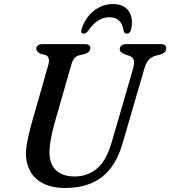

<svg xmlns="http://www.w3.org/2000/svg" viewBox="-20 -919 845 953"><path d="M534 -211.5 640.5 -578Q647.5 -604 644.2 -619.5Q641 -635 620.5 -642.5L602.5 -648Q587.5 -654.5 581 -660.2Q574.5 -666 574.5 -676Q574.5 -686 583 -693Q591.5 -700 607.5 -700H778Q805 -700 805 -679Q805 -667 798.2 -660.5Q791.5 -654 775 -648L750.5 -642Q729 -634.5 716.5 -620Q704 -605.5 695.5 -575L588 -206Q555.5 -94 485.5 -40Q415.5 14 303.5 14Q237 14 193.8 -8.8Q150.5 -31.5 129.5 -70.2Q108.5 -109 108.5 -156.5Q109 -187.5 118 -229.5Q127 -271.5 137.5 -308.5L220 -598Q225 -614.5 221.8 -628Q218.5 -641.5 205.5 -646L183 -651.5Q160 -662 160 -678Q160.5 -687 168.5 -693.5Q176.5 -700 191.5 -700H401.5Q428.5 -700 428.5 -680Q428 -659 399 -650.5L371.5 -644Q344.5 -636.5 334.5 -599.5L251 -308.5Q225.5 -214.5 225.5 -165Q225 -104.5 258.2 -73.8Q291.5 -43 349.5 -43Q414 -43 461 -82.2Q508 -121.5 534 -211.5ZM523 -833.5Q463 -833.5 418 -766.5Q406 -752 395.5 -752Q377.5 -752 385.5 -776Q403.5 -832 446 -865.5Q488.5 -899 541 -899Q593 -899 617.8 -865.5Q642.5 -832 631.5 -776Q626.5 -752 608 -752Q598 -752 593.5 -766.5Q583.5 -833.5 523 -833.5Z"/></svg>

Font: Fraunces 9pt S050
Style: Italic
Weight: 400
Italic angle: -16°
Version: Version 1.000; ttfautohint (v1.8.3)